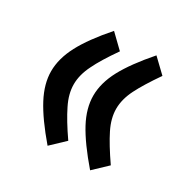

<svg xmlns="http://www.w3.org/2000/svg" viewBox="-119 -587 699 710"><g transform="rotate(30 230.5 -231.5)"><path d="M229 -40 171.9 14.2Q106.4 -62.5 75.9 -120.4Q45.4 -178.2 45.4 -231.4Q45.4 -285.6 75.9 -343.5Q106.4 -401.4 172.4 -476.6L229 -421.9Q183.6 -356.9 164.1 -315.9Q142.1 -272 142.1 -231.4Q142.1 -190.9 164.1 -147Q186.5 -101.1 229 -40ZM410.6 -40 353.5 14.2Q287.1 -63 256.3 -120.4Q225.6 -177.7 225.6 -231.4Q225.6 -285.2 256.3 -342.8Q287.1 -400.4 353.5 -476.6L410.6 -421.9Q366.2 -357.9 345.2 -315.9Q323.2 -272 323.2 -231.4Q323.2 -190.9 345.2 -147Q366.7 -103.5 410.6 -40Z"/></g></svg>

Font: Vazirmatn UI FD NL Medium
Style: Regular
Weight: 500
Designer: Saber Rastikerdar
Foundry: Saber Rastikerdar
Version: Version 33.003